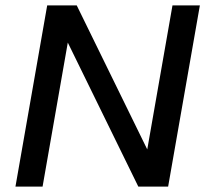

<svg xmlns="http://www.w3.org/2000/svg" viewBox="-20 -688 760 708"><path d="M37 0 154 -668H263L523 -137L616 -668H717L600 0H490L230 -531L137 0Z"/></svg>

Font: Gantari Medium
Style: Italic
Weight: 500
Italic angle: -10°
Designer: Anugrah Pasau
Foundry: Lafontype
Version: Version 1.000